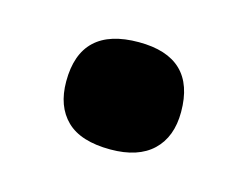

<svg xmlns="http://www.w3.org/2000/svg" viewBox="-40 -201 346 268"><g transform="rotate(15 133.0 -67.5)"><path d="M50 -66Q50 -145 134 -145Q216 -145 216 -66Q216 -30 195 -10Q174 10 134 10Q91 10 70.5 -10Q50 -30 50 -66Z"/></g></svg>

Font: Haskoy ExtraBold
Style: Regular
Weight: 800
Designer: Ertekin Erdin
Foundry: Ertekin Erdin
Version: Version 2.000; ttfautohint (v1.8.4.7-5d5b)